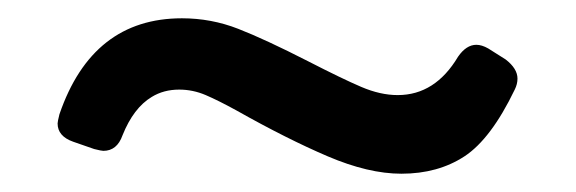

<svg xmlns="http://www.w3.org/2000/svg" viewBox="-20 -471 630 210"><path d="M93 -306Q91 -306 83 -308L60 -316Q43 -322 43 -336Q43 -338 45 -346Q81 -451 179 -451Q211 -451 240.5 -439.5Q270 -428 317 -404Q354 -385 375 -376Q396 -367 415 -367Q456 -367 481 -409Q490 -422 501 -422Q507 -422 514 -418L533 -406Q546 -396 546 -385Q546 -379 543 -373Q517 -319 488 -300Q459 -281 419 -281Q383 -281 338.5 -300Q294 -319 239 -350Q219 -361 205 -367Q191 -373 176 -373Q159 -373 146 -365Q126 -353 114 -323Q108 -306 93 -306Z"/></svg>

Font: Shippori Gochic B2 Bold
Style: Regular
Weight: 700
Designer: FONTDASU
Foundry: FONTDASU / Google Inc. / but / Adobe
Version: Version 1.130